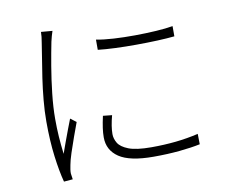

<svg xmlns="http://www.w3.org/2000/svg" viewBox="-83 -853 1166 985"><g transform="rotate(-10 500.0 -360.5)"><path d="M460.9 -661.1Q498.5 -653.8 551.5 -650.6Q604.5 -647.5 662.4 -647.9Q720.2 -648.4 772.2 -651.6Q824.2 -654.8 859.9 -661.1V-607.9Q823.2 -604 771 -601.8Q718.8 -599.6 661.4 -599.4Q604 -599.1 551.3 -601.3Q498.5 -603.5 460.9 -607.9ZM475.1 -265.1Q460 -208 460 -168.9Q460 -145.5 473.6 -122.3Q487.3 -99.1 526.9 -83.5Q566.4 -67.9 645 -67.9Q712.4 -67.9 772.7 -74.2Q833 -80.6 891.1 -94.2L892.1 -40Q846.2 -30.3 783.9 -24.2Q721.7 -18.1 647.9 -18.1Q524.4 -18.1 468.8 -55.7Q413.1 -93.3 413.1 -160.2Q413.1 -182.6 416.7 -208.7Q420.4 -234.9 428.2 -270ZM249 -744.1Q245.1 -732.9 241 -718.3Q236.8 -703.6 233.9 -689.9Q223.1 -636.2 211.4 -567.1Q199.7 -498 191.9 -427.2Q184.1 -356.4 184.1 -296.9Q184.1 -247.6 187 -205.1Q189.9 -162.6 195.8 -112.8Q205.1 -139.2 216.6 -170.7Q228 -202.1 239.5 -232.4Q251 -262.7 259.8 -285.2L290 -262.2Q278.3 -230.5 263.4 -189.5Q248.5 -148.4 236.3 -110.8Q224.1 -73.2 220.2 -50.8Q217.8 -39.6 216.1 -27.8Q214.4 -16.1 214.8 -6.8Q215.8 0.5 217 8.8Q218.3 17.1 219.2 23.9L172.9 27.8Q158.2 -26.9 147.7 -108.4Q137.2 -189.9 137.2 -291Q137.2 -345.2 142.6 -402.8Q147.9 -460.4 156 -515.1Q164.1 -569.8 171.9 -616Q179.7 -662.1 184.1 -693.8Q189.9 -725.6 189.9 -749Z"/></g></svg>

Font: Source Han Sans CN Light
Style: Regular
Weight: 300
Designer: Ryoko NISHIZUKA  (kana, bopomofo & ideographs); Paul D. Hunt (Latin, Greek & Cyrillic); Sandoll Communications , Soo-you
Foundry: Adobe
Version: Version 2.000;hotconv 1.0.107;makeotfexe 2.5.65593